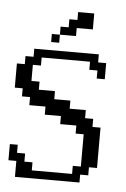

<svg xmlns="http://www.w3.org/2000/svg" viewBox="-43 -545 379 579"><g transform="rotate(5 146.0 -256.0)"><path d="M23.9 0V-48.3H0V-97.2H23.9V-72.8H48.3V-48.3H72.8V-23.9H194.8V-48.3H219.2V-146H194.8V-170.4H146V-194.8H97.2V-219.2H48.3V-243.7H23.9V-268.1H0V-341.3H23.9V-365.7H48.3V-390.1H243.7V-365.7H268.1V-316.9H243.7V-341.3H219.2V-365.7H72.8V-341.3H48.3V-292.5H72.8V-268.1H121.6V-243.7H170.4V-219.2H219.2V-194.8H243.7V-170.4H268.1V-48.3H243.7V-23.9H219.2V0ZM97.2 -414.6V-439H121.6V-414.6ZM121.6 -439V-463.4H146V-487.8H170.4V-511.7H219.2V-463.4H170.4V-439Z"/></g></svg>

Font: FS Mondwest Regular
Style: Regular
Weight: 400
Designer: NZWStudios2024
Foundry: https://fontstruct.com
Version: Version 1.0